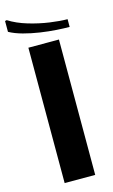

<svg xmlns="http://www.w3.org/2000/svg" viewBox="-164 -910 565 959"><g transform="rotate(-15 119.0 -430.5)"><path d="M45 -700H203V0H45ZM-24 -861Q17 -835 72 -818.5Q127 -802 180.5 -794.5Q234 -787 271 -787V-747Q244 -747 204.5 -749.5Q165 -752 121 -758.5Q77 -765 36.5 -776Q-4 -787 -33 -803V-859Z"/></g></svg>

Font: Phudu Light
Style: Bold
Weight: 700
Version: Version 1.005;gftools[0.9.23]